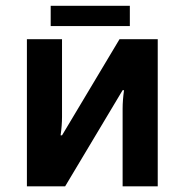

<svg xmlns="http://www.w3.org/2000/svg" viewBox="-20 -658 639 678"><path d="M438.5 -566H159V-637.5H438.5ZM537 0H413V-274.5Q413 -304 418 -339.5H413L210 0H75V-519.5H199V-245Q199 -215.5 194 -180H199L402 -519.5H537Z"/></svg>

Font: Acari Sans
Style: Bold
Weight: 700
Designer: Alfredo Marco Pradil and Stefan Peev (font) & Cristiano Sobral (main changes)
Foundry: Alfredo Marco Pradil and Stefan Peev (font) & Cristiano Sobral (main changes)
Version: Version 1.063; ttfautohint (v1.8.3)